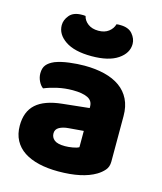

<svg xmlns="http://www.w3.org/2000/svg" viewBox="-112 -813 768 911"><g transform="rotate(15 272.0 -357.5)"><path d="M260 -108Q277 -108 297.5 -111.5Q318 -115 328 -121V-201L256 -195Q228 -193 210 -183Q192 -173 192 -153Q192 -133 207.5 -120.5Q223 -108 260 -108ZM252 -501Q306 -501 350.5 -490Q395 -479 426.5 -456.5Q458 -434 475 -399.5Q492 -365 492 -318V-94Q492 -68 477.5 -51.5Q463 -35 443 -23Q378 16 260 16Q207 16 164.5 6Q122 -4 91.5 -24Q61 -44 44.5 -75Q28 -106 28 -147Q28 -216 69 -253Q110 -290 196 -299L327 -313V-320Q327 -349 301.5 -361.5Q276 -374 228 -374Q190 -374 154 -366Q118 -358 89 -346Q76 -355 67 -373.5Q58 -392 58 -412Q58 -438 70.5 -453.5Q83 -469 109 -480Q138 -491 177.5 -496Q217 -501 252 -501ZM271 -553Q187 -553 142 -583.5Q97 -614 97 -659Q97 -685 116.5 -708Q136 -731 177 -731Q182 -731 186 -731Q190 -731 195 -730Q200 -708 220 -693Q240 -678 271 -678Q302 -678 321.5 -693Q341 -708 347 -730Q352 -731 356 -731Q360 -731 365 -731Q406 -731 425.5 -708Q445 -685 445 -659Q445 -614 400 -583.5Q355 -553 271 -553Z"/></g></svg>

Font: Baloo Bhai
Style: Regular
Weight: 400
Designer: Supriya Tembe, Noopur Datye and Ek Type
Foundry: Ek Type
Version: Version 1.443;PS 1.000;hotconv 16.6.51;makeotf.lib2.5.65220;